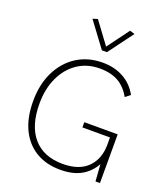

<svg xmlns="http://www.w3.org/2000/svg" viewBox="-171 -1086 1053 1211"><g transform="rotate(20 355.5 -480.5)"><path d="M417 -327H641V0H611L603 -113Q569 -53 513.5 -23Q458 7 376 7Q281 7 212 -34.5Q143 -76 105.5 -154Q68 -232 68 -343Q68 -454 109.5 -539Q151 -624 225.5 -672Q300 -720 400 -720Q478 -720 539 -686.5Q600 -653 635 -589L602 -563Q571 -620 521 -649.5Q471 -679 394 -679Q310 -679 246.5 -636.5Q183 -594 147 -517.5Q111 -441 111 -341Q111 -192 180.5 -112.5Q250 -33 378 -33Q488 -33 545 -90.5Q602 -148 602 -244V-292H417ZM366 -791 242 -958 275 -968 383 -822 491 -968 524 -958 400 -791Z"/></g></svg>

Font: Livvic ExtraLight
Style: Regular
Weight: 275
Designer: Jacques Le Bailly, Baron von Fonthausen
Version: Version 1.001; ttfautohint (v1.8.2)